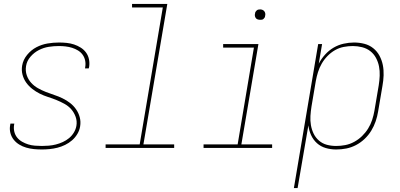

<svg xmlns="http://www.w3.org/2000/svg" viewBox="-20 -755 2040 980"><path d="M194 8Q173 8 153 6Q133 4 114 -1.5Q95 -7 78.5 -17Q62 -27 50 -42Q38 -57 33 -76.5Q28 -96 32 -117Q32 -118 32.5 -120Q33 -122 33 -124H53Q53 -123 52.5 -121Q52 -119 52 -118Q49 -100 53 -83Q57 -66 67.5 -53Q78 -40 93 -31.5Q108 -23 124 -18Q140 -13 158 -11.5Q176 -10 194 -10Q211 -10 229 -11.5Q247 -13 265 -17.5Q283 -22 300.5 -30Q318 -38 332.5 -50Q347 -62 357 -78.5Q367 -95 370 -113Q374 -137 366 -159Q358 -181 343.5 -197.5Q329 -214 309 -225Q289 -236 268 -244.5Q247 -253 225 -260Q203 -267 183 -277Q163 -287 145 -301Q127 -315 114 -333Q101 -351 95 -373.5Q89 -396 93 -420Q98 -450 118.5 -475Q139 -500 166 -514Q193 -528 222.5 -533Q252 -538 281 -538Q301 -538 320.5 -536Q340 -534 358 -528Q376 -522 392 -512Q408 -502 419 -487Q430 -472 434 -453Q438 -434 435 -414Q434 -412 434 -410Q434 -408 433 -406H414Q414 -408 414.5 -409.5Q415 -411 415 -413Q418 -430 414.5 -446.5Q411 -463 401.5 -476Q392 -489 378 -497.5Q364 -506 348 -511Q332 -516 315 -518Q298 -520 281 -520Q255 -520 229 -516Q203 -512 178.5 -499.5Q154 -487 135.5 -465.5Q117 -444 113 -418Q109 -393 116.5 -371Q124 -349 139 -332.5Q154 -316 173.5 -305Q193 -294 214.5 -285.5Q236 -277 257.5 -270Q279 -263 299.5 -253Q320 -243 337.5 -229.5Q355 -216 368 -197.5Q381 -179 387 -156.5Q393 -134 389 -110Q386 -90 375 -71.5Q364 -53 348 -39Q332 -25 312.5 -15.5Q293 -6 273 -1Q253 4 233 6Q213 8 194 8Z M519 0V-18H693L811 -717H654V-735H834L712 -18H869V0Z M1019 0V-18H1193L1276 -512H1119V-530H1299L1212 -18H1369V0ZM1308 -654Q1301 -654 1295 -656Q1289 -658 1285.5 -663Q1282 -668 1281 -674Q1280 -680 1282 -687Q1282 -691 1284.5 -695Q1287 -699 1290.5 -702Q1294 -705 1298.5 -706Q1303 -707 1308 -707Q1314 -707 1320 -704.5Q1326 -702 1329.5 -697Q1333 -692 1334 -686Q1335 -680 1333 -673Q1333 -669 1330.5 -665Q1328 -661 1324.5 -658Q1321 -655 1316.5 -654.5Q1312 -654 1308 -654Z M1480 205 1604 -530H1624L1607 -430Q1620 -455 1639.5 -476.5Q1659 -498 1683 -512Q1707 -526 1734 -532Q1761 -538 1787 -538Q1814 -538 1839.5 -531.5Q1865 -525 1885 -509Q1905 -493 1917 -470.5Q1929 -448 1934 -423Q1939 -398 1938 -370.5Q1937 -343 1932 -316L1910 -186Q1906 -161 1897.5 -136Q1889 -111 1875 -88Q1861 -65 1841 -46Q1821 -27 1797 -14.5Q1773 -2 1747.5 3Q1722 8 1696 8Q1668 8 1642.5 0.5Q1617 -7 1598 -24Q1579 -41 1568 -65Q1557 -89 1554 -115L1499 205ZM1696 -10Q1719 -10 1742.5 -14.5Q1766 -19 1788 -31Q1810 -43 1828 -60.5Q1846 -78 1859 -99Q1872 -120 1879.5 -143Q1887 -166 1891 -189L1913 -319Q1917 -344 1918 -368.5Q1919 -393 1914.5 -416Q1910 -439 1899 -459.5Q1888 -480 1870 -494Q1852 -508 1828.5 -514Q1805 -520 1781 -520Q1758 -520 1734.5 -515.5Q1711 -511 1690 -499Q1669 -487 1651.5 -469Q1634 -451 1622 -430Q1610 -409 1603 -386.5Q1596 -364 1592 -342L1570 -212Q1566 -187 1564.5 -163Q1563 -139 1567 -116Q1571 -93 1581 -72.5Q1591 -52 1608.5 -37Q1626 -22 1648.5 -16Q1671 -10 1696 -10Z"/></svg>

Font: iosevka_custom_sans_ss08 Thin
Style: Italic
Weight: 100
Italic angle: -10°
Designer: Belleve Invis
Foundry: Belleve Invis
Version: Version 10.3.0; ttfautohint (v1.8.3)